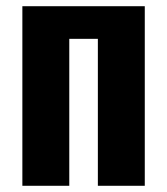

<svg xmlns="http://www.w3.org/2000/svg" viewBox="-20 -598 537 618"><path d="M52 0V-578H446V0H295V-473H203V0Z"/></svg>

Font: Oswald SemiBold
Style: Regular
Weight: 600
Designer: Vernon Adams
Foundry: Vernon Adams
Version: Version 4.100; ttfautohint (v1.8.1.43-b0c9)